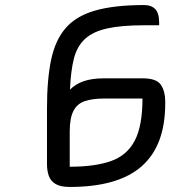

<svg xmlns="http://www.w3.org/2000/svg" viewBox="-20 -740 674 760"><path d="M393 -430H544Q600 -430 617 -404Q634 -378 634 -340V-330Q634 -164 541 -82Q448 0 256 0Q219 0 199.5 -12Q180 -24 173 -44.5Q166 -65 166 -90V-312Q166 -426 182.5 -504Q199 -582 240.5 -629.5Q282 -677 357.5 -698.5Q433 -720 551 -720Q579 -720 594.5 -704Q610 -688 610 -650V-640H551Q461 -640 404.5 -627.5Q348 -615 316.5 -586Q285 -557 272.5 -508Q260 -459 257 -385Q278 -407 311 -418.5Q344 -430 393 -430ZM544 -350H393Q347 -350 316.5 -340Q286 -330 271 -301.5Q256 -273 256 -219V-80Q356 -80 419.5 -102.5Q483 -125 513.5 -183.5Q544 -242 544 -350Z"/></svg>

Font: Warnes
Style: Regular
Weight: 400
Designer: Eduardo Rodriguez Tunni
Foundry: Eduardo Rodriguez Tunni
Version: Version 1.002; ttfautohint (v1.8.4.7-5d5b);gftools[0.9.23]